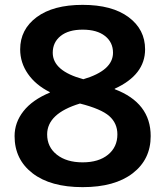

<svg xmlns="http://www.w3.org/2000/svg" viewBox="-20 -760 680 790"><path d="M577 -557Q577 -452 452 -395V-393Q600 -337 600 -200Q600 -104 526 -47Q452 10 320 10Q188 10 114 -47Q40 -104 40 -200Q40 -256 76.5 -302.5Q113 -349 185 -379V-381Q127 -410 95 -456Q63 -502 63 -557Q63 -639 131 -689.5Q199 -740 320 -740Q441 -740 509 -689.5Q577 -639 577 -557ZM323 -434Q445 -470 445 -543Q445 -586 412 -612Q379 -638 320 -638Q262 -638 229.5 -612Q197 -586 197 -543Q197 -468 323 -434ZM309 -334Q174 -293 174 -207Q174 -155 214 -123.5Q254 -92 320 -92Q386 -92 424.5 -123.5Q463 -155 463 -207Q463 -253 429.5 -282.5Q396 -312 309 -334Z"/></svg>

Font: M PLUS 1p
Style: Bold
Weight: 700
Version: Version 1.062